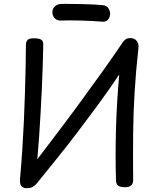

<svg xmlns="http://www.w3.org/2000/svg" viewBox="-20 -978 830 1008"><path d="M589 -30Q587 -93 587 -162.5Q587 -232 589 -304.5Q591 -377 595.5 -448.5Q600 -520 606 -587Q552 -506 496.5 -430.5Q441 -355 387 -284Q333 -213 281 -148.5Q229 -84 182 -26Q167 -6 154 2Q141 10 121 10Q105 10 97 3.5Q89 -3 86.5 -14Q84 -25 85 -38Q92 -114 97 -191.5Q102 -269 105.5 -344.5Q109 -420 111 -490.5Q113 -561 114.5 -624.5Q116 -688 116 -740Q116 -759 124.5 -768Q133 -777 158 -777Q179 -777 189.5 -773Q200 -769 204 -761Q208 -753 207 -739Q206 -694 204.5 -638Q203 -582 200 -519.5Q197 -457 193.5 -391.5Q190 -326 185.5 -262.5Q181 -199 176 -142Q230 -213 288 -289.5Q346 -366 403.5 -444.5Q461 -523 515 -598.5Q569 -674 615 -742Q623 -755 629.5 -762.5Q636 -770 644 -774Q652 -778 664 -778Q687 -778 698 -763Q709 -748 707 -728Q694 -610 687 -499Q680 -388 679 -275Q678 -162 679 -36Q680 -14 668.5 -4.5Q657 5 637 5Q612 5 601 -3Q590 -11 589 -30ZM297 -870Q278 -870 266.5 -883Q255 -896 255 -915Q255 -932 268 -944Q281 -956 297 -957Q315 -958 344.5 -957.5Q374 -957 407 -956.5Q440 -956 470 -954.5Q500 -953 518 -951Q538 -950 548 -936Q558 -922 558 -906Q558 -889 548 -876Q538 -863 518 -864Q500 -866 470.5 -867.5Q441 -869 407.5 -870Q374 -871 344.5 -871Q315 -871 297 -870Z"/></svg>

Font: Playpen Sans
Style: Regular
Weight: 400
Designer: Laura Meseguer, Veronika Burian, José Scaglione, Kostas Bartsokas, Vera Evstafieva, Tom Grace, Yorlmar Campos
Foundry: TypeTogether
Version: Version 2.000